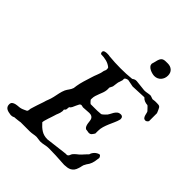

<svg xmlns="http://www.w3.org/2000/svg" viewBox="-250 -1033 1181 1181"><g transform="rotate(45 340.0 -443.0)"><path d="M-1 -28.8Q-1 -42 7.1 -48.3Q15.1 -54.7 26.4 -57.1Q37.6 -59.6 49.6 -60.3Q61.5 -61 69.3 -63.5Q71.3 -63.5 76.4 -65.7Q81.5 -67.9 87.2 -70.3Q92.8 -72.8 97.9 -75.2Q103 -77.6 105 -78.6Q109.4 -84 109.9 -89.8Q110.4 -95.7 111.3 -102.1Q111.8 -104.5 114 -111.3Q116.2 -118.2 118.9 -127.2Q121.6 -136.2 125 -146.5Q128.4 -156.7 131.6 -165.8Q134.8 -174.8 137 -181.6Q139.2 -188.5 140.1 -190.9Q143.6 -205.1 149.9 -220.2Q156.2 -235.4 160.6 -254.9Q164.6 -273.9 168.9 -293.9Q173.3 -314 180.7 -331.1Q187.5 -344.2 195.8 -355.2Q204.1 -366.2 209.5 -381.8Q209.5 -382.3 209.7 -384.8Q210 -387.2 210.4 -390.4Q210.9 -393.6 211.4 -396.7Q211.9 -399.9 211.9 -401.4Q215.8 -425.3 223.6 -451.9Q231.4 -478.5 239.3 -502.4Q242.2 -512.7 245.8 -522.5Q249.5 -532.2 253.2 -541.7Q256.8 -551.3 260 -560.8Q263.2 -570.3 264.6 -580.6Q265.6 -586.9 268.8 -593Q272 -599.1 272 -605.5Q272 -609.4 271.7 -613Q271.5 -616.7 269.5 -620.1Q252 -634.8 229.2 -640.9Q206.5 -647 180.7 -647Q176.8 -650.4 175.8 -653.1Q174.8 -655.8 174.8 -661.6Q174.8 -666.5 177.7 -669.4Q180.7 -672.4 185.5 -674.1Q190.4 -675.8 196 -676.3Q201.7 -676.8 207 -676.8Q213.9 -676.8 219 -676.3Q224.1 -675.8 227.1 -674.8Q252.9 -672.4 277.8 -671.1Q302.7 -669.9 327.6 -669.9Q352.1 -669.9 376 -671.1Q399.9 -672.4 423.3 -674.8Q428.2 -678.2 431.9 -680.2Q435.5 -682.1 438.7 -683.3Q441.9 -684.6 445.3 -684.8Q448.7 -685.1 453.6 -685.1L525.4 -677.2Q540 -677.2 552.2 -679.9Q564.5 -682.6 577.6 -682.6L600.6 -674.8L620.1 -677.2H637.7Q645 -677.2 650.1 -676.5Q655.3 -675.8 658.9 -673.6Q662.6 -671.4 665.5 -667Q668.5 -662.6 671.4 -655.3Q672.4 -652.8 674.1 -649.4Q675.8 -646 677.2 -642.1Q679.2 -637.7 680.7 -633.3V-564.5Q679.7 -563.5 679.2 -562.5Q678.7 -561.5 678.2 -560.8Q677.7 -560.1 677.7 -559.1Q672.9 -556.2 670.4 -553.5Q668 -550.8 662.1 -550.8Q651.4 -550.8 646.2 -557.6Q641.1 -564.5 638.7 -573.2Q636.2 -582 634.5 -590.3Q632.8 -598.6 629.4 -601.6Q627.9 -603 624.5 -606.7Q621.1 -610.4 617.2 -614.5Q613.3 -618.7 609.6 -622.3Q606 -626 604 -627Q591.3 -627.4 578.9 -632.1Q566.4 -636.7 556.6 -647.9L458.5 -643.6L412.1 -652.8Q406.7 -652.8 398.4 -649.4Q390.1 -646 387.7 -640.1V-627Q387.2 -626 386 -622.1Q384.8 -618.2 383.3 -613.3Q381.8 -608.4 380.4 -604.2Q378.9 -600.1 378.4 -599.1Q377.9 -598.1 377.2 -592.5Q376.5 -586.9 375.5 -580.3Q374.5 -573.7 373.8 -567.4Q373 -561 372.6 -559.1Q372.6 -558.6 371.1 -555.4Q369.6 -552.2 367.7 -548.6Q365.7 -544.9 364.3 -541.7Q362.8 -538.6 362.3 -538.1V-517.1Q360.8 -502.9 356.2 -490.2Q351.6 -477.5 346.4 -464.8Q341.3 -452.1 337.4 -439.5Q333.5 -426.8 333.5 -413.1V-404.8Q334 -403.3 336.7 -400.1Q339.4 -397 342.5 -393.6Q345.7 -390.1 348.6 -387.5Q351.6 -384.8 353 -384.3H380.4Q397.5 -384.3 411.4 -384.5Q425.3 -384.8 441.9 -386.7Q443.8 -387.2 447.5 -389.9Q451.2 -392.6 454.6 -395.8Q458 -398.9 460.7 -401.4Q463.4 -403.8 463.9 -404.8Q473.1 -412.6 478.8 -424.1Q484.4 -435.5 490.7 -446Q497.1 -456.5 506.1 -463.9Q515.1 -471.2 530.8 -471.2Q537.6 -471.2 543 -466.3Q548.3 -461.4 548.3 -452.6V-445.8Q543.5 -427.2 535.4 -409.7Q527.3 -392.1 519.8 -374.3Q512.2 -356.4 506.6 -338.1Q501 -319.8 501 -299.8V-276.9Q494.6 -266.1 488 -258.5Q481.4 -251 468.3 -251Q466.8 -251.5 462.9 -252Q459 -252.4 455.1 -253.2Q451.2 -253.9 447.3 -254.4Q443.4 -254.9 441.9 -254.9Q433.1 -261.2 429.7 -270Q426.3 -278.8 424.8 -288.1Q423.3 -297.4 422.4 -306.9Q421.4 -316.4 418 -323.7Q414.6 -331.1 407 -335.7Q399.4 -340.3 385.3 -340.3L333.5 -336.9Q333.5 -336.9 331.5 -337.4Q329.6 -337.9 327.1 -338.4Q324.7 -338.9 322.3 -339.4Q319.8 -339.8 318.4 -340.3Q309.6 -340.3 304.7 -332.3Q299.8 -324.2 295.4 -313.5Q291 -302.7 285.9 -292.2Q280.8 -281.7 272 -276.9Q272 -275.4 271.7 -272.2Q271.5 -269 271 -265.6Q270.5 -262.2 270.3 -259Q270 -255.9 269.5 -254.9Q269.5 -252.9 265.4 -249.5Q261.2 -246.1 260.3 -244.1Q260.3 -243.2 260.7 -239.3Q261.2 -235.4 261.2 -231.4Q261.2 -227.1 260.3 -226.6Q258.8 -213.9 253.4 -201.7Q248 -189.5 245.1 -178.2Q243.2 -171.4 239.3 -159.9Q235.4 -148.4 231.2 -136Q227.1 -123.5 224.1 -112.3Q221.2 -101.1 221.2 -95.2Q231.4 -83.5 241.9 -74Q252.4 -64.5 263.7 -57.4Q274.9 -50.3 288.3 -46.6Q301.8 -43 317.9 -43L458.5 -60.1H470.7Q476.1 -61.5 478.8 -64.5Q481.4 -67.4 483.2 -70.8Q484.9 -74.2 486.1 -78.1Q487.3 -82 489.7 -85.4Q494.1 -91.3 499.5 -96.4Q504.9 -101.6 510.5 -106Q516.1 -110.4 521.5 -114.7Q526.9 -119.1 531.2 -124Q533.2 -126 537.6 -130.9Q542 -135.7 547.1 -141.4Q552.2 -147 557.1 -152.1Q562 -157.2 564.9 -159.7Q566.4 -167 570.8 -174.6Q575.2 -182.1 581.3 -188.2Q587.4 -194.3 595 -198.7Q602.5 -203.1 610.8 -204.6Q613.8 -204.6 616.2 -202.4Q618.7 -200.2 620.4 -197.3Q622.1 -194.3 623 -191.7Q624 -189 624.5 -188.5Q623 -172.9 619.4 -154.1Q615.7 -135.3 607.4 -120.6Q606.9 -119.6 604.7 -116.5Q602.5 -113.3 600.1 -109.6Q597.7 -106 595.5 -102.8Q593.3 -99.6 593.3 -98.1Q586.4 -88.4 584.5 -76.7Q582.5 -64.9 578.6 -54.2Q574.2 -39.1 566.7 -29.5Q559.1 -20 549.3 -14.6Q539.6 -9.3 527.6 -7.3Q515.6 -5.4 502 -4.9L482.4 -5.9Q453.1 -7.8 424.3 -9.3Q395.5 -10.7 364.7 -10.7Q347.2 -10.7 329.6 -6.6Q312 -2.4 294.9 -2.4L260.3 -6.8Q253.4 -6.8 247.1 -5.9Q240.7 -4.9 234.6 -3.9Q228.5 -2.9 221.7 -2Q214.8 -1 207 -1H127Q124 0 117.2 0.7Q110.4 1.5 102.8 2.4Q95.2 3.4 88.4 3.9Q81.5 4.4 78.6 4.4Q74.7 6.3 69.1 8.5Q63.5 10.7 51.8 10.7Q42 9.3 32.5 7.3Q22.9 5.4 15.6 1.2Q8.3 -2.9 3.7 -10Q-1 -17.1 -1 -28.8ZM442.9 -823.7V-827.1Q444.3 -831.1 446 -837.6Q447.8 -844.2 449.5 -850.8Q451.2 -857.4 452.4 -862.8Q453.6 -868.2 454.6 -869.6Q458.5 -880.4 463.6 -886Q468.8 -891.6 475.8 -894Q482.9 -896.5 491.5 -896.7Q500 -897 510.7 -897Q535.2 -897 550.3 -883.1Q565.4 -869.1 565.4 -844.7Q565.4 -832 561.3 -821Q557.1 -810.1 549.6 -801.5Q542 -793 531.2 -788.1Q520.5 -783.2 507.3 -783.2Q499.5 -783.2 488.5 -785.9Q477.5 -788.6 467.3 -793.7Q457 -798.8 450 -806.4Q442.9 -814 442.9 -823.7Z"/></g></svg>

Font: IM FELL English
Style: Italic
Weight: 400
Italic angle: -18°
Designer: Igino Marini
Foundry: Igino Marini
Version: 3.00